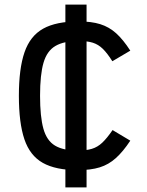

<svg xmlns="http://www.w3.org/2000/svg" viewBox="-20 -725 640 834"><path d="M318 14Q222 14 166 -17.5Q110 -49 86 -120Q62 -191 62 -309Q62 -427 86.5 -498Q111 -569 167.5 -600.5Q224 -632 322 -632Q377 -632 415.5 -620Q454 -608 484.5 -580.5Q515 -553 546 -505L468 -459Q446 -494 426.5 -513Q407 -532 383 -539.5Q359 -547 322 -547Q258 -547 221 -525.5Q184 -504 169 -452.5Q154 -401 154 -309Q154 -218 168.5 -166Q183 -114 219 -92.5Q255 -71 318 -71Q354 -71 379 -78.5Q404 -86 424.5 -105.5Q445 -125 469 -160L546 -114Q515 -67 483.5 -38.5Q452 -10 413 2Q374 14 318 14ZM264 89V-705H356V89Z"/></svg>

Font: Victor Mono SemiBold
Style: Regular
Weight: 600
Monospace: yes
Designer: Rune Bjørnerås
Version: Version 1.561;gftools[0.9.30]